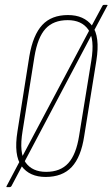

<svg xmlns="http://www.w3.org/2000/svg" viewBox="-20 -723 463 791"><path d="M8 48Q7 48 6.5 47Q6 46 7 44L63 -62L68 -71L350 -602L354 -610L402 -699Q404 -703 408 -703H420Q422 -703 423 -702Q424 -701 422 -699L367 -596L362 -588L79 -53L73 -43L27 44Q24 48 20 48ZM168 6Q102 6 69 -38.5Q36 -83 52 -182L101 -492Q116 -579 154 -620Q192 -661 260 -661Q326 -661 359.5 -617Q393 -573 377 -473L327 -163Q314 -76 275.5 -35Q237 6 168 6ZM170 -15Q229 -15 261.5 -51Q294 -87 306 -164L356 -472Q371 -563 343.5 -601.5Q316 -640 259 -640Q200 -640 167.5 -604.5Q135 -569 122 -490L73 -183Q58 -92 85.5 -53.5Q113 -15 170 -15Z"/></svg>

Font: Sofia Sans Extra Condensed Thin
Style: Italic
Weight: 250
Italic angle: -9°
Version: Version 4.100